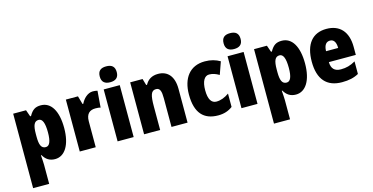

<svg xmlns="http://www.w3.org/2000/svg" viewBox="-94 -1255 3836 1975"><g transform="rotate(-15 1824.0 -268.0)"><path d="M351 -563C293 -563 260 -543 226 -482H217L192 -553H55V240H226V36C226 9 223 -23 220 -66H226C254 -17 293 10 352 10C455 10 524 -95 524 -276C524 -456 460 -563 351 -563ZM291 -424C330 -424 351 -378 351 -275C351 -179 331 -134 291 -134C243 -134 226 -175 226 -263V-290C226 -384 244 -424 291 -424Z M905 -563C848 -563 801 -513 778 -465H770L745 -553H616V0H786V-276C786 -357 826 -387 886 -387C911 -387 927 -385 940 -381L954 -557C937 -561 921 -563 905 -563Z M1104 -776C1046 -776 1014 -751 1014 -691C1014 -632 1048 -607 1104 -607C1161 -607 1195 -632 1195 -691C1195 -751 1163 -776 1104 -776ZM1190 -553H1019V0H1190Z M1599 -563C1535 -563 1490 -536 1462 -484H1453L1433 -553H1301V0H1472V-250C1472 -370 1486 -417 1539 -417C1582 -417 1593 -379 1593 -306V0H1764V-360C1764 -493 1701 -563 1599 -563Z M2090 10C2152 10 2201 -7 2243 -39V-181C2200 -150 2154 -132 2108 -132C2055 -132 2025 -178 2025 -274C2025 -370 2056 -421 2105 -421C2141 -421 2174 -410 2211 -388L2258 -521C2212 -548 2160 -563 2097 -563C1936 -563 1852 -447 1852 -274C1852 -78 1936 10 2090 10Z M2423 -776C2365 -776 2333 -751 2333 -691C2333 -632 2367 -607 2423 -607C2480 -607 2514 -632 2514 -691C2514 -751 2482 -776 2423 -776ZM2509 -553H2338V0H2509Z M2916 -563C2858 -563 2825 -543 2791 -482H2782L2757 -553H2620V240H2791V36C2791 9 2788 -23 2785 -66H2791C2819 -17 2858 10 2917 10C3020 10 3089 -95 3089 -276C3089 -456 3025 -563 2916 -563ZM2856 -424C2895 -424 2916 -378 2916 -275C2916 -179 2896 -134 2856 -134C2808 -134 2791 -175 2791 -263V-290C2791 -384 2809 -424 2856 -424Z M3392 -562C3244 -562 3160 -463 3160 -274C3160 -86 3246 10 3408 10C3481 10 3536 -2 3586 -30V-164C3532 -133 3488 -121 3431 -121C3363 -121 3330 -156 3329 -225H3616V-310C3616 -474 3532 -562 3392 -562ZM3397 -436C3435 -436 3459 -405 3459 -341H3330C3332 -410 3359 -436 3397 -436Z"/></g></svg>

Font: Noto Sans Condensed Black
Style: Regular
Weight: 900
Width: 3
Designer: Monotype Design Team
Foundry: Monotype Imaging Inc.
Version: Version 2.013